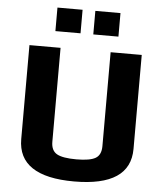

<svg xmlns="http://www.w3.org/2000/svg" viewBox="-58 -898 814 959"><g transform="rotate(5 349.5 -419.0)"><path d="M631 -649H475V-178C475 -148.7 465.7 -128.5 447 -117.5C428.3 -106.5 396.3 -101 351 -101C305 -101 272.3 -106.5 253 -117.5C233.7 -128.5 224 -148.7 224 -178V-649H68V-178C68 -52.7 161.7 10 349 10C537 10 631 -52.7 631 -178ZM507 -730V-848H381V-730ZM317 -730V-848H191V-730Z"/></g></svg>

Font: Play
Style: Bold
Weight: 700
Designer: Jonas Hecksher
Foundry: Jonas Hecksher, Playtypeª, e-types AS
Version: Version 1.002